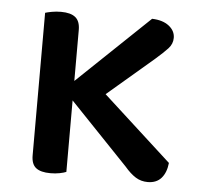

<svg xmlns="http://www.w3.org/2000/svg" viewBox="-42 -520 590 570"><g transform="rotate(5 253.0 -235.0)"><path d="M175 -273 389 -477Q421 -476 439.5 -461.5Q458 -447 458 -426Q458 -408 445 -394Q432 -380 409 -360L271 -242L476 -55Q473 -26 458.5 -9.5Q444 7 418 7Q398 7 382 -3Q366 -13 349 -33L175 -215V-2Q168 1 155.5 3.5Q143 6 128 6Q99 6 85 -5Q71 -16 71 -42V-467Q77 -469 90 -471.5Q103 -474 118 -474Q147 -474 161 -462.5Q175 -451 175 -425Z"/></g></svg>

Font: Baloo Thambi 2 Medium
Style: Regular
Weight: 500
Designer: Aadarsh Rajan and Ek Type
Foundry: Ek Type
Version: Version 1.640;hotconv 1.0.111;makeotfexe 2.5.65597; ttfautoh